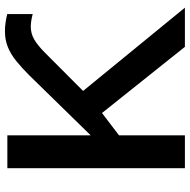

<svg xmlns="http://www.w3.org/2000/svg" viewBox="-16 -720 737 744"><g transform="rotate(-90 352.0 -348.5)"><path d="M199.2 -255.4V0H71.8V-688H199.2V-365.2L431.6 -603Q460.4 -631.8 486.6 -653.1Q512.7 -674.3 540.5 -685.8Q568.4 -697.3 602.5 -697.3Q621.1 -697.3 637.2 -694.8Q653.3 -692.4 668.9 -688.5V-589.8Q656.2 -593.3 643.6 -595.2Q630.9 -597.2 620.1 -597.2Q593.8 -597.2 570.8 -584Q547.9 -570.8 519.5 -542.5L371.1 -394.5L693.8 0H542L285.6 -321.3Z"/></g></svg>

Font: Arimo SemiBold
Style: Regular
Weight: 600
Designer: Steve Matteson
Foundry: Monotype Imaging Inc.
Version: Version 1.33